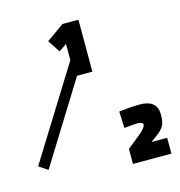

<svg xmlns="http://www.w3.org/2000/svg" viewBox="-350 -902 1046 1114"><g transform="rotate(-15 173.0 -345.0)"><path d="M126 -790 20 -715 69 -641 116 -673V-576L-224 -29L-171 7L130 -478H222V-790ZM448 5 486 -23Q515 -43 530 -69Q542 -92 542 -134Q542 -223 439 -223Q386 -223 313 -214L317 -115L393 -121Q430 -121 430 -106Q430 -86 384 -49L311 10V100H542V5Z"/></g></svg>

Font: Online Auction - Bold
Style: Bold
Weight: 500
Designer: Mohamed Mostafa, the designer of Online Auction
Foundry: Kief Type Foundry
Version: ""